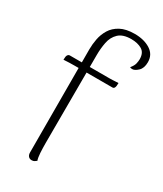

<svg xmlns="http://www.w3.org/2000/svg" viewBox="-189 -812 757 893"><g transform="rotate(30 189.5 -365.5)"><path d="M138 9Q127 9 120.5 1.5Q114 -6 114 -19L113 -572Q113 -599 118.5 -628Q124 -657 139.5 -682.5Q155 -708 184.5 -724Q214 -740 261 -740Q311 -740 345 -718.5Q379 -697 379 -656Q379 -624 362 -608Q345 -592 332 -592Q329 -592 325.5 -592.5Q322 -593 319 -595Q333 -612 336 -625.5Q339 -639 339 -649Q339 -684 316 -697.5Q293 -711 259 -711Q214 -711 191.5 -689.5Q169 -668 162.5 -634.5Q156 -601 156 -566L155 -94Q155 -65 156.5 -40.5Q158 -16 163 -2Q158 2 152.5 5.5Q147 9 138 9ZM33 -470 34 -486Q35 -493 39 -497.5Q43 -502 48 -502H250Q254 -502 262 -502Q270 -502 279.5 -502.5Q289 -503 297 -503.5Q305 -504 309 -504L308 -488Q307 -481 304 -476.5Q301 -472 295 -472H93Q83 -472 63 -471.5Q43 -471 33 -470Z"/></g></svg>

Font: Arima ExtraLight
Style: Regular
Weight: 250
Designer: Joana Correia and Natanael Gama
Foundry: NDISCOVER
Version: Version 1.101;gftools[0.9.23]